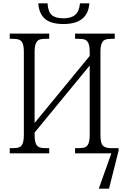

<svg xmlns="http://www.w3.org/2000/svg" viewBox="-20 -913 742 1143"><path d="M208 -893H263Q266 -843 288 -823.5Q310 -804 359 -804Q404 -804 428 -825Q452 -846 456 -893H512Q503 -770 358 -770Q283 -770 247.5 -801Q212 -832 208 -893ZM686 -31V-16L629 210H568L643 0H427V-31H447Q473 -31 486.5 -36.5Q500 -42 507 -59.5Q514 -77 514 -111V-523L186 -124V-111Q186 -77 193 -59.5Q200 -42 213.5 -36.5Q227 -31 253 -31H273V0H38V-31H55Q81 -31 94.5 -36.5Q108 -42 115 -59.5Q122 -77 122 -111V-604Q122 -637 115 -654Q108 -671 94 -676.5Q80 -682 55 -682H38V-713H273V-682H253Q227 -682 213.5 -676.5Q200 -671 193 -653.5Q186 -636 186 -602V-181L514 -580V-603Q514 -637 507 -654Q500 -671 486.5 -676.5Q473 -682 448 -682H427V-713H663V-682H645Q620 -682 606 -676.5Q592 -671 585 -654Q578 -637 578 -603V-108Q578 -61 592.5 -46Q607 -31 643 -31Z"/></svg>

Font: Noto Serif NarrowLight
Style: Regular
Weight: 300
Width: 4
Designer: Monotype Design Team
Foundry: Monotype Imaging Inc.
Version: Version 1.001